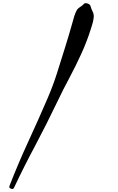

<svg xmlns="http://www.w3.org/2000/svg" viewBox="-20 -1203 761 1239"><path d="M41 -2.9Q96.7 -146.5 161.1 -286.1Q225.6 -425.8 286.1 -566.4Q321.3 -647.5 347.7 -730.5Q374 -813.5 400.4 -898.4Q412.1 -938.5 424.8 -978.5Q436.5 -1019.5 448.2 -1059.6Q453.1 -1079.1 459 -1097.7Q464.8 -1116.2 473.6 -1133.8Q479.5 -1146.5 496.1 -1157.2Q512.7 -1168 516.6 -1172.9Q523.4 -1182.6 534.2 -1182.6Q539.1 -1182.6 544.9 -1180.7Q562.5 -1174.8 565.4 -1160.2Q568.4 -1146.5 577.1 -1129.9Q585 -1115.2 585 -1098.6Q585 -1095.7 585 -1093.8Q583 -1073.2 578.1 -1054.7Q572.3 -1035.2 566.4 -1016.6Q553.7 -975.6 538.1 -935.5Q522.5 -894.5 504.9 -856.4Q468.8 -777.3 427.7 -700.2Q386.7 -624 349.6 -545.9Q282.2 -405.3 210 -268.6Q136.7 -131.8 70.3 8.8Q66.4 16.6 58.6 16.6Q54.7 16.6 50.8 14.6Q40 10.7 40 2.9Q40 0 41 -2.9Z"/></svg>

Font: Digory Doodles
Style: Regular
Weight: 400
Designer: Holds Worth Design
Version: Version 1.0